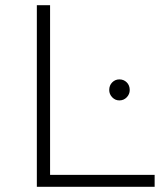

<svg xmlns="http://www.w3.org/2000/svg" viewBox="-20 -720 625 740"><path d="M122 0V-700H173V-46H576V0ZM440 -333Q424 -333 412.5 -345Q401 -357 401 -373Q401 -391 412.5 -402.5Q424 -414 440 -414Q457 -414 468.5 -402.5Q480 -391 480 -373Q480 -357 468.5 -345Q457 -333 440 -333Z"/></svg>

Font: Montserrat Z Light
Style: Regular
Weight: 300
Designer: Julieta Ulanovsky
Foundry: Julieta Ulanovsky
Version: Version 8.000